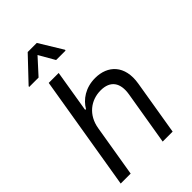

<svg xmlns="http://www.w3.org/2000/svg" viewBox="-276 -1045 1144 1144"><g transform="rotate(-45 296.0 -473.0)"><path d="M131.7 -792.6 222.3 -892 279.5 -792.6H359L360.4 -798.3L270.2 -946H193.5L53.6 -798.3L52.2 -792.6ZM169.7 -328.1C185.4 -423.3 255.7 -477.3 339.5 -477.3C420.5 -477.3 456 -426.8 441.8 -340.9L384.9 0H468.8L526.3 -346.6C549 -482.2 473 -552.6 367.9 -552.6C286.2 -552.6 228 -510.7 198.9 -460.2H191.8L235.8 -727.3H152L31.2 0H115.1Z"/></g></svg>

Font: TID UI
Style: Italic
Weight: 400
Italic angle: -9.39999°
Designer: The TID Project Authors
Foundry: Bakken & Bæck
Version: Version 1.001;hotconv 1.0.109;makeotfexe 2.5.65596